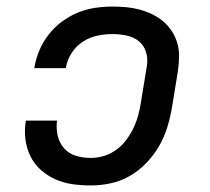

<svg xmlns="http://www.w3.org/2000/svg" viewBox="-20 -558 640 586"><path d="M257 8Q228 8 200.5 4Q173 0 148.5 -11Q124 -22 104 -40Q84 -58 72.5 -82Q61 -106 57.5 -134Q54 -162 59 -190H154Q151 -167 156 -144.5Q161 -122 175.5 -105.5Q190 -89 211.5 -82.5Q233 -76 257 -76Q277 -76 297 -82Q317 -88 334.5 -100.5Q352 -113 365 -130.5Q378 -148 387 -166.5Q396 -185 401.5 -205Q407 -225 410 -245L428 -355Q432 -377 426 -398Q420 -419 404 -432Q388 -445 366.5 -449.5Q345 -454 323 -454Q300 -454 276.5 -449Q253 -444 232.5 -430.5Q212 -417 198.5 -396Q185 -375 181 -351Q181 -351 181 -350.5Q181 -350 181 -350H85Q85 -351 85 -351.5Q85 -352 85 -353Q90 -380 100.5 -405Q111 -430 128.5 -452.5Q146 -475 169 -492Q192 -509 217.5 -519.5Q243 -530 270 -534Q297 -538 323 -538Q345 -538 366 -536Q387 -534 407 -528.5Q427 -523 445.5 -514Q464 -505 479 -492Q494 -479 505 -462Q516 -445 521.5 -425Q527 -405 526.5 -383.5Q526 -362 523 -341L505 -231Q500 -201 491 -171Q482 -141 466 -113Q450 -85 427 -61Q404 -37 376 -21Q348 -5 317.5 1.5Q287 8 257 8Z"/></svg>

Font: Iosevka Curly Medium Extended
Style: Italic
Weight: 500
Width: 7
Italic angle: -9°
Monospace: yes
Designer: Belleve Invis
Foundry: Belleve Invis
Version: Version 11.1.0; ttfautohint (v1.8.3)